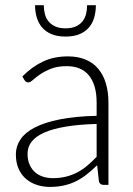

<svg xmlns="http://www.w3.org/2000/svg" viewBox="-20 -728 524 756"><path d="M42.5 0ZM388 0Q373 0 369.5 -14L362.5 -77.5Q342 -57.5 321.8 -41.5Q301.5 -25.5 279.5 -14.5Q257.5 -3.5 232 2.2Q206.5 8 176 8Q150.5 8 126.5 0.5Q102.5 -7 83.8 -22.5Q65 -38 53.8 -62.2Q42.5 -86.5 42.5 -120.5Q42.5 -152 60.5 -179Q78.5 -206 117 -226Q155.5 -246 215.8 -258Q276 -270 360.5 -272V-324Q360.5 -393 330.8 -430.2Q301 -467.5 242.5 -467.5Q206.5 -467.5 181.2 -457.5Q156 -447.5 138.5 -435.5Q121 -423.5 110 -413.5Q99 -403.5 91.5 -403.5Q86 -403.5 82.5 -406Q79 -408.5 76.5 -412.5L68 -427Q107 -466 150 -486Q193 -506 247.5 -506Q287.5 -506 317.5 -493.2Q347.5 -480.5 367.2 -456.8Q387 -433 397 -399.2Q407 -365.5 407 -324V0ZM188 -26.5Q217 -26.5 241.2 -32.8Q265.5 -39 286.2 -50.2Q307 -61.5 325 -77Q343 -92.5 360.5 -110.5V-240Q289.5 -238 238 -229.2Q186.5 -220.5 153.2 -205.5Q120 -190.5 104.2 -169.8Q88.5 -149 88.5 -122.5Q88.5 -97.5 96.8 -79.2Q105 -61 118.8 -49.2Q132.5 -37.5 150.5 -32Q168.5 -26.5 188 -26.5ZM238 -584Q205 -584 182.2 -593.8Q159.5 -603.5 145.2 -620.5Q131 -637.5 124.5 -660Q118 -682.5 118 -707.5H152.5Q152.5 -689 156.8 -672.5Q161 -656 171.2 -643.5Q181.5 -631 197.8 -623.8Q214 -616.5 238 -616.5Q262 -616.5 278.2 -623.8Q294.5 -631 304.5 -643.5Q314.5 -656 318.8 -672.5Q323 -689 323 -707.5H357.5Q357.5 -682.5 351.2 -660Q345 -637.5 330.8 -620.5Q316.5 -603.5 293.8 -593.8Q271 -584 238 -584Z"/></svg>

Font: Lato Light
Style: Regular
Weight: 300
Designer: Lukasz Dziedzic
Foundry: tyPoland Lukasz Dziedzic
Version: Version 2.007; 2014-02-27